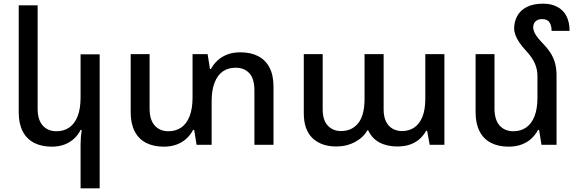

<svg xmlns="http://www.w3.org/2000/svg" viewBox="-20 -789 3145 1046"><path d="M523 237H419V-1Q419 -22 420.5 -41.5Q422 -61 425 -81H419Q407 -56 385 -35Q363 -14 332.5 -2Q302 10 262 10Q206 10 165.5 -11Q125 -32 103.5 -74Q82 -116 82 -177V-760H185V-198Q185 -136 213 -105Q241 -74 288 -74Q328 -74 357.5 -94.5Q387 -115 403 -156Q419 -197 419 -258V-493H523Z M1290 -504Q1346 -504 1386.5 -483Q1427 -462 1448.5 -420.5Q1470 -379 1470 -317V0H1366V-297Q1366 -360 1338.5 -390Q1311 -420 1264 -420Q1223 -420 1194 -400Q1165 -380 1149 -339Q1133 -298 1133 -237V0H1051L1038 -81H1032Q1019 -56 997 -35Q975 -14 943.5 -2Q912 10 872 10Q816 10 775.5 -11Q735 -32 713.5 -74Q692 -116 692 -177V-494H795V-198Q795 -136 823 -105Q851 -74 898 -74Q938 -74 967.5 -94.5Q997 -115 1013 -156Q1029 -197 1029 -258V-494H1111L1124 -413H1129Q1143 -439 1165 -459.5Q1187 -480 1218 -492Q1249 -504 1290 -504Z M1812 9Q1730 9 1682.5 -36.5Q1635 -82 1635 -172V-494H1738V-193Q1738 -134 1766 -104.5Q1794 -75 1838 -75Q1897 -75 1931.5 -118Q1966 -161 1966 -250V-494H2070V-193Q2070 -153 2083 -127Q2096 -101 2118.5 -88Q2141 -75 2170 -75Q2208 -75 2236.5 -94Q2265 -113 2281 -152Q2297 -191 2297 -250V-494H2401V0H2321L2307 -76H2301Q2289 -53 2268 -33.5Q2247 -14 2216.5 -2.5Q2186 9 2144 9Q2088 9 2047 -13Q2006 -35 1986 -79H1981Q1961 -41 1915 -16Q1869 9 1812 9Z M3012 -378V0H2930L2917 -81H2911Q2898 -56 2876 -35Q2854 -14 2822.5 -2Q2791 10 2751 10Q2695 10 2654.5 -11Q2614 -32 2592.5 -74Q2571 -116 2571 -177V-494H2674V-198Q2674 -136 2702 -105Q2730 -74 2777 -74Q2817 -74 2846.5 -94.5Q2876 -115 2892 -155.5Q2908 -196 2908 -258V-376Q2908 -408 2895 -440.5Q2882 -473 2848 -510Q2824 -536 2809.5 -557.5Q2795 -579 2788 -598Q2781 -617 2781 -633Q2781 -671 2798 -702Q2815 -733 2850 -751Q2885 -769 2940 -769Q2983 -769 3015.5 -752Q3048 -735 3065.5 -702Q3083 -669 3083 -621H2985Q2985 -650 2973.5 -667.5Q2962 -685 2933 -685Q2910 -685 2897.5 -672.5Q2885 -660 2885 -641Q2885 -626 2891.5 -612Q2898 -598 2911 -582Q2924 -566 2946 -543Q2971 -516 2985 -491Q2999 -466 3005.5 -438.5Q3012 -411 3012 -378Z"/></svg>

Font: Noto Sans Armenian Medium
Style: Regular
Weight: 500
Designer: Monotype Design Team
Foundry: Monotype Imaging Inc.
Version: Version 2.007